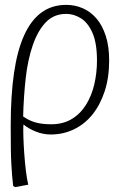

<svg xmlns="http://www.w3.org/2000/svg" viewBox="-20 -538 521 788"><path d="M42 230 34 225Q31 201 29.5 180.5Q28 160 26.5 134Q25 108 24.5 70.5Q24 33 24 -24Q24 -146 37.5 -238.5Q51 -331 79 -393Q107 -455 150 -486.5Q193 -518 252 -518Q288 -518 320 -504Q352 -490 376 -462Q400 -434 414 -391Q428 -348 428 -290Q428 -219 409.5 -163Q391 -107 359 -67.5Q327 -28 283 -7Q239 14 188 14Q157 14 127 2Q97 -10 78 -26H76Q75 -6 76 25Q77 56 79.5 91.5Q82 127 86 161Q90 195 96 220ZM190 -28Q239 -28 274.5 -49.5Q310 -71 333 -108Q356 -145 367 -192Q378 -239 378 -289Q378 -361 359.5 -403Q341 -445 312 -463Q283 -481 252 -481Q201 -481 168 -446.5Q135 -412 114.5 -352.5Q94 -293 85.5 -217Q77 -141 75 -60Q101 -42 127.5 -35Q154 -28 190 -28Z"/></svg>

Font: Literata 18pt ExtraLight
Style: Italic
Weight: 250
Italic angle: -2°
Designer: Latin by Veronika Burian and Jose Scaglione. Greek by Irene Vlachou. Cyrillic by Vera Evstafieva
Foundry: TypeTogether
Version: Version 3.103;gftools[0.9.29]